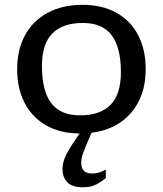

<svg xmlns="http://www.w3.org/2000/svg" viewBox="-20 -542 674 794"><path d="M345 38.5Q329.5 74.5 322.8 93.8Q316 113 316 131Q316 175.5 360 175.5Q374.5 175.5 386.2 172.5Q398 169.5 417.5 159.5V194.5Q389.5 216.5 370 224.5Q350.5 232.5 323.5 232.5Q278 232.5 258.2 211.5Q238.5 190.5 238.5 157Q238.5 133.5 248.8 108.8Q259 84 289.5 39L309 10Q228.5 9.5 170.8 -23.5Q113 -56.5 82 -116Q51 -175.5 51 -256Q51 -337 83.8 -396.8Q116.5 -456.5 177.2 -489.2Q238 -522 321.5 -522Q403 -522 461.5 -489.2Q520 -456.5 551.2 -396.8Q582.5 -337 582.5 -256Q582.5 -146.5 523 -76.5Q463.5 -6.5 359 7ZM311 -65Q394.5 -65 437.2 -108.5Q480 -152 480 -244Q480 -345 442 -396Q404 -447 322.5 -447Q239.5 -447 196.5 -403.8Q153.5 -360.5 153.5 -268Q153.5 -167 191.5 -116Q229.5 -65 311 -65Z"/></svg>

Font: Newsreader 6pt
Style: Regular
Weight: 400
Designer: Hugues Gentile
Foundry: Production Type
Version: Version 1.003; ttfautohint (v1.8.3)